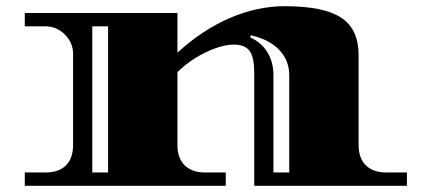

<svg xmlns="http://www.w3.org/2000/svg" viewBox="-20 -600 1364 620"><path d="M60 0V-43H126Q170 -43 193 -66Q216 -89 216 -132V-426Q216 -462 189.5 -488.5Q163 -515 126 -515H60V-558H553V-430Q634 -504 722.5 -542Q811 -580 900 -580Q1025 -580 1081.5 -543Q1138 -506 1138 -423V-132Q1138 -89 1161.5 -66Q1185 -43 1228 -43H1294V0H801V-364Q801 -415 786 -435.5Q771 -456 735 -456Q709 -456 676.5 -444.5Q644 -433 611.5 -413Q579 -393 553 -367V-132Q553 -89 576.5 -66Q600 -43 643 -43H709V0ZM278 -43H329V-515H278ZM863 -43H914V-357Q914 -405 881.5 -439Q849 -473 790 -486L788 -479Q823 -464 843 -432Q863 -400 863 -357Z"/></svg>

Font: Diplomata
Style: Regular
Weight: 400
Designer: Eduardo Rodriguez Tunni
Foundry: Eduardo Rodriguez Tunni
Version: Version 1.002; ttfautohint (v1.8.4.7-5d5b);gftools[0.9.23]